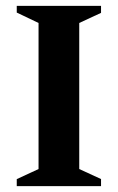

<svg xmlns="http://www.w3.org/2000/svg" viewBox="-20 -632 400 652"><path d="M36.9 0V-23.7L110.9 -58V-554L36.9 -589.3V-612H323.1V-588.3L249.1 -554V-58L323.1 -24V0Z"/></svg>

Font: Ancizar Serif Light
Style: Regular
Weight: 300
Designer: Cesar Puertas, Viviana Monsalve, Julian Moncada, Julian Prieto, Jose Castro, Felipe Aragon, Mariel Hernandez, Sara Alarc
Version: Version 8.100